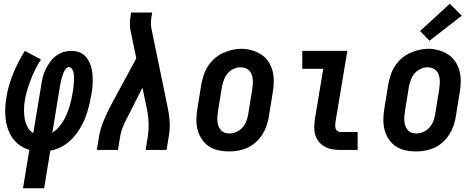

<svg xmlns="http://www.w3.org/2000/svg" viewBox="-20 -802 2540 1027"><path d="M103 205 137 0Q111 -8 88 -23.5Q65 -39 49 -61Q33 -83 23.5 -109Q14 -135 10.5 -163.5Q7 -192 8 -221.5Q9 -251 14 -279Q19 -312 28.5 -345Q38 -378 51 -409.5Q64 -441 79.5 -471Q95 -501 113 -530L199 -484Q183 -459 169.5 -432Q156 -405 145.5 -378Q135 -351 126.5 -323Q118 -295 113 -267Q109 -242 108.5 -217Q108 -192 112 -168Q116 -144 127 -123Q138 -102 158 -90L201 -350Q204 -371 209.5 -392Q215 -413 225 -433Q235 -453 248.5 -471.5Q262 -490 280 -503.5Q298 -517 319.5 -523.5Q341 -530 362 -530Q381 -530 399 -524.5Q417 -519 430.5 -507Q444 -495 453 -479Q462 -463 467 -445.5Q472 -428 474 -409.5Q476 -391 476 -371.5Q476 -352 474 -332.5Q472 -313 468 -294Q463 -263 455 -231.5Q447 -200 435.5 -170.5Q424 -141 406 -112Q388 -83 364.5 -58.5Q341 -34 311 -18Q281 -2 249 4L216 205ZM260 -93Q278 -103 292.5 -119.5Q307 -136 318 -154Q329 -172 337 -191.5Q345 -211 351 -230Q357 -249 361.5 -269Q366 -289 369 -309Q371 -318 372 -327.5Q373 -337 374 -346.5Q375 -356 375.5 -365.5Q376 -375 376 -384Q376 -393 375 -402.5Q374 -412 371.5 -420.5Q369 -429 363 -436Q357 -443 348 -443Q340 -443 334.5 -436.5Q329 -430 325 -423.5Q321 -417 318.5 -409.5Q316 -402 313.5 -394.5Q311 -387 309 -380Q307 -373 305.5 -365.5Q304 -358 302.5 -350.5Q301 -343 300 -336Z M498 0 510 -74Q517 -113 532.5 -151.5Q548 -190 567 -227L709 -490L680 -630Q680 -632 679 -634Q678 -636 678 -638Q674 -660 675 -682.5Q676 -705 680 -728L681 -735H794L793 -728Q789 -708 787.5 -688Q786 -668 790 -649L877 -227Q885 -190 887.5 -151.5Q890 -113 883 -74L871 0H759L771 -74Q776 -108 775 -141.5Q774 -175 768 -208L742 -333L666 -183Q665 -179 662.5 -175.5Q660 -172 658 -168Q658 -168 658 -168Q658 -168 658 -168Q646 -145 636.5 -121.5Q627 -98 623 -74L611 0Z M1205 8Q1176 8 1148 2Q1120 -4 1097 -19.5Q1074 -35 1059 -58Q1044 -81 1037 -108Q1030 -135 1030.5 -164Q1031 -193 1036 -222L1057 -352Q1062 -377 1070 -401.5Q1078 -426 1092.5 -448.5Q1107 -471 1127.5 -489Q1148 -507 1172 -518Q1196 -529 1221 -535Q1246 -541 1271 -541Q1300 -541 1327.5 -533Q1355 -525 1378 -510Q1401 -495 1416 -472Q1431 -449 1438 -422Q1445 -395 1444.5 -366Q1444 -337 1439 -308L1418 -178Q1414 -153 1405.5 -128.5Q1397 -104 1382.5 -81.5Q1368 -59 1348 -41Q1328 -23 1304 -12Q1280 -1 1254.5 3.5Q1229 8 1205 8ZM1207 -88Q1226 -88 1245 -96.5Q1264 -105 1277.5 -120.5Q1291 -136 1298 -155Q1305 -174 1308 -193L1329 -323Q1331 -337 1332 -350.5Q1333 -364 1332 -377Q1331 -390 1326.5 -402.5Q1322 -415 1313.5 -424Q1305 -433 1292.5 -437.5Q1280 -442 1266 -442Q1247 -442 1228.5 -433Q1210 -424 1197 -408.5Q1184 -393 1177.5 -374.5Q1171 -356 1167 -337L1146 -207Q1144 -193 1143 -179.5Q1142 -166 1143 -153Q1144 -140 1148.5 -128Q1153 -116 1161 -106.5Q1169 -97 1181 -92.5Q1193 -88 1207 -88Z M1800 0Q1778 0 1757 -3.5Q1736 -7 1718 -17Q1700 -27 1687 -42.5Q1674 -58 1667.5 -77.5Q1661 -97 1661 -119Q1661 -141 1664 -163L1709 -434H1597V-530H1838L1774 -147Q1773 -138 1773 -129.5Q1773 -121 1775.5 -113.5Q1778 -106 1785 -101Q1792 -96 1800 -96H1893V0Z M2205 8Q2176 8 2148 2Q2120 -4 2097 -19.5Q2074 -35 2059 -58Q2044 -81 2037 -108Q2030 -135 2030.5 -164Q2031 -193 2036 -222L2057 -352Q2062 -377 2070 -401.5Q2078 -426 2092.5 -448.5Q2107 -471 2127.5 -489Q2148 -507 2172 -518Q2196 -529 2221 -535Q2246 -541 2271 -541Q2300 -541 2327.5 -533Q2355 -525 2378 -510Q2401 -495 2416 -472Q2431 -449 2438 -422Q2445 -395 2444.5 -366Q2444 -337 2439 -308L2418 -178Q2414 -153 2405.5 -128.5Q2397 -104 2382.5 -81.5Q2368 -59 2348 -41Q2328 -23 2304 -12Q2280 -1 2254.5 3.5Q2229 8 2205 8ZM2207 -88Q2226 -88 2245 -96.5Q2264 -105 2277.5 -120.5Q2291 -136 2298 -155Q2305 -174 2308 -193L2329 -323Q2331 -337 2332 -350.5Q2333 -364 2332 -377Q2331 -390 2326.5 -402.5Q2322 -415 2313.5 -424Q2305 -433 2292.5 -437.5Q2280 -442 2266 -442Q2247 -442 2228.5 -433Q2210 -424 2197 -408.5Q2184 -393 2177.5 -374.5Q2171 -356 2167 -337L2146 -207Q2144 -193 2143 -179.5Q2142 -166 2143 -153Q2144 -140 2148.5 -128Q2153 -116 2161 -106.5Q2169 -97 2181 -92.5Q2193 -88 2207 -88ZM2277 -584 2227 -636 2386 -782 2450 -718Z"/></svg>

Font: Iosevka Curly Slab Oblique
Style: Bold
Weight: 700
Italic angle: -9°
Monospace: yes
Designer: Belleve Invis
Foundry: Belleve Invis
Version: Version 11.1.0; ttfautohint (v1.8.3)